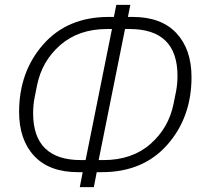

<svg xmlns="http://www.w3.org/2000/svg" viewBox="-20 -745 841 794"><path d="M310 29 322 -33H303Q184 -33 121.5 -100Q59 -167 59 -282Q59 -448 159 -561.5Q259 -675 430 -675H451L461 -725H519L509 -675H528Q647 -675 709.5 -608Q772 -541 772 -426Q772 -260 672 -146.5Q572 -33 401 -33H380L368 29ZM334 -83 443 -625H423Q305 -625 229 -558.5Q153 -492 133 -391L123 -341Q117 -310 117 -277Q117 -83 315 -83ZM388 -83H408Q526 -83 602 -149.5Q678 -216 698 -317L708 -367Q714 -398 714 -431Q714 -625 516 -625H497Z"/></svg>

Font: IBM Plex Sans Light
Style: Italic
Weight: 300
Italic angle: -11.31°
Designer: Mike Abbink, Paul van der Laan, Pieter van Rosmalen
Foundry: Bold Monday
Version: Version 3.0